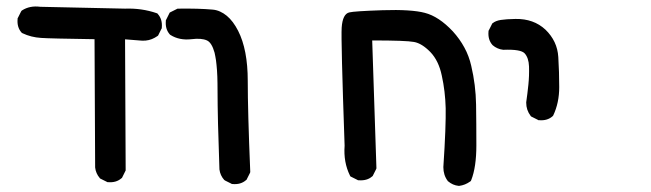

<svg xmlns="http://www.w3.org/2000/svg" viewBox="-20 -450 2040 602"><path d="M314.9 120.1 295.4 110.4 293.5 109.4 292.5 107.9Q286.6 101.1 283 92.8Q279.3 84.5 278.3 75.2V74.7V74.2L276.4 -327.1Q137.2 -329.1 108.9 -331.1Q77.6 -333 50.8 -345.7L48.8 -346.7L47.4 -348.1Q32.7 -364.7 35.2 -390.6V-392.6L36.1 -394L45.9 -413.6L47.4 -416L49.3 -417.5Q73.7 -433.1 106.4 -428.7L372.1 -422.9Q424.3 -424.8 471.2 -408.7L473.6 -407.7L475.1 -405.8Q489.7 -389.2 487.3 -363.3V-361.3L486.3 -359.9L476.6 -340.3L475.6 -338.4L473.6 -336.9Q465.3 -331.1 456.1 -327.4Q446.8 -323.7 436.8 -322.8Q426.8 -321.8 416 -323.2L372.1 -326.7L374 82V84.5L373 86.4L363.3 106L362.3 107.9L360.8 108.9Q344.2 123.5 318.4 121.1H316.4Z M705.6 126 686 116.2 684.6 115.2 683.1 114.3Q670.4 100.1 668 81.1V80.6Q662.1 -81.1 662.1 -166Q662.1 -178.2 661.9 -189.2Q661.6 -200.2 661.4 -210.2Q661.1 -220.2 660.4 -229.2Q659.7 -238.3 658.9 -246.3Q658.2 -254.4 657.2 -261.2Q656.2 -268.1 655 -273.9Q653.8 -279.8 652.8 -284.7Q644 -316.4 628.9 -323.2Q611.8 -331.1 580.1 -327.1Q542.5 -322.8 514.6 -340.3L513.2 -341.3L512.2 -342.3Q497.6 -358.9 500 -384.8V-386.7L501 -388.2L510.7 -407.7L512.2 -410.6L515.1 -412.1L534.7 -421.9L536.6 -422.9H539.1Q603 -423.8 646.5 -419.9Q658.7 -418.9 669.9 -413.8Q681.2 -408.7 691.2 -400.4Q701.2 -392.1 710 -380.4Q718.8 -368.7 726.6 -353.5Q756.8 -294.4 756.8 -196.3Q756.8 -100.6 764.6 87.4V89.8L763.7 92.3L753.9 111.8L752.9 113.8L751.5 114.7Q734.9 129.4 709 127H707Z M1418 132.8Q1408.7 131.8 1400.4 128.2Q1392.1 124.5 1385.3 118.7L1384.3 118.2L1383.8 117.2Q1370.1 99.1 1370.1 74.2V73.7Q1374.5 7.8 1376.2 -38.3Q1377.9 -84.5 1377.4 -110.8Q1376 -164.1 1365.2 -212.9Q1355.5 -259.8 1329.1 -287.1Q1302.7 -314 1278.3 -318.4Q1253.4 -323.2 1147 -323.2L1160.2 75.7V78.1L1159.2 80.6L1149.4 100.1L1148.4 102.1L1147 103Q1138.7 110.4 1127.9 113.3Q1117.2 116.2 1104.5 115.2H1102.5L1101.1 114.3L1081.5 104.5L1078.6 103L1077.1 100.1Q1056.6 58.6 1060.5 6.8Q1048.8 -327.1 1051.3 -363.3Q1054.2 -406.2 1075.2 -411.1Q1090.3 -415 1179.7 -418Q1269.5 -420.9 1312 -409.7Q1356 -398.4 1399.9 -351.6Q1410.6 -339.8 1419.7 -327.1Q1428.7 -314.5 1436 -301Q1443.4 -287.6 1448.7 -273.2Q1454.1 -258.8 1457.5 -243.7Q1471.7 -183.6 1472.7 -122.1Q1473.6 -61.5 1473.6 5.4Q1473.6 74.2 1457.5 114.7L1456.1 117.7L1454.1 119.1Q1438.5 130.4 1419.9 132.8H1418.9Z M1666.5 -74.2 1647 -84 1645 -85 1643.6 -86.9Q1629.9 -105 1629.9 -127.9V-128.4V-129.4Q1633.8 -156.2 1636.7 -184.6Q1639.6 -212.4 1638.7 -241.7Q1637.7 -268.6 1625 -282.7Q1612.8 -295.9 1559.1 -293.9H1558.1H1557.6Q1548.3 -294.9 1540 -298.6Q1531.7 -302.2 1524.9 -308.1L1524.4 -308.6L1523.9 -309.1Q1509.3 -325.7 1511.7 -351.6V-353.5L1512.7 -355L1522.5 -374.5L1523.4 -376.5L1524.9 -377.4Q1533.7 -384.8 1550.3 -387.5Q1566.9 -390.1 1596.2 -390.6Q1653.3 -391.6 1690.4 -356.9Q1708.5 -339.4 1718.8 -317.9Q1729 -296.4 1730.5 -271Q1733.4 -224.1 1733.4 -176.8Q1733.4 -127.9 1714.8 -88.4L1713.9 -86.9L1712.4 -85.4Q1695.8 -70.8 1669.9 -73.2H1668Z"/></svg>

Font: NaikaiFont
Style: Bold
Weight: 700
Version: Version 1.89